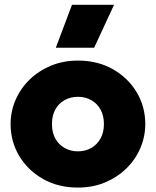

<svg xmlns="http://www.w3.org/2000/svg" viewBox="-20 -790 669 824"><path d="M314.5 15Q229.5 15 164.2 -22.2Q99 -59.5 62.2 -121.2Q25.5 -183 25.5 -257.5Q25.5 -311.5 46.5 -360.5Q67.5 -409.5 106.2 -447.5Q145 -485.5 198 -507.8Q251 -530 314.5 -530Q399.5 -530 464.8 -492.8Q530 -455.5 566.8 -393.8Q603.5 -332 603.5 -257.5Q603.5 -204 582.5 -154.8Q561.5 -105.5 522.8 -67.5Q484 -29.5 431.2 -7.2Q378.5 15 314.5 15ZM314.5 -140.5Q346 -140.5 371.2 -154.8Q396.5 -169 411.2 -195.2Q426 -221.5 426 -257.5Q426 -293.5 411.5 -319.8Q397 -346 371.8 -360.2Q346.5 -374.5 314.5 -374.5Q282.5 -374.5 257 -360.2Q231.5 -346 217.2 -319.8Q203 -293.5 203 -257.5Q203 -221.5 217.5 -195.2Q232 -169 257.5 -154.8Q283 -140.5 314.5 -140.5ZM219.5 -585 289 -769.5H469.5L384 -585Z"/></svg>

Font: Geologica Cursive ExtraBold
Style: Regular
Weight: 800
Designer: Sindre Bremnes, Frode Helland
Foundry: Monokrom Skriftforlag AS
Version: Version 1.010;gftools[0.9.28]